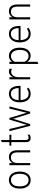

<svg xmlns="http://www.w3.org/2000/svg" viewBox="1860 -2622 965 4726"><g transform="rotate(-90 2343.0 -259.5)"><path d="M273 12Q175.5 12 119.2 -59.8Q63 -131.5 63 -255Q63 -337 88.8 -397.2Q114.5 -457.5 161.5 -490.2Q208.5 -523 273 -523Q338 -523 385 -490.8Q432 -458.5 457.5 -398.5Q483 -338.5 483 -256Q483 -174 457.2 -113.8Q431.5 -53.5 384.5 -20.8Q337.5 12 273 12ZM273 -39Q346 -39 386.8 -96.2Q427.5 -153.5 427.5 -256Q427.5 -359.5 387 -416Q346.5 -472.5 273 -472.5Q198.5 -472.5 158.5 -416.2Q118.5 -360 118.5 -255Q118.5 -152 159 -95.5Q199.5 -39 273 -39Z M639 0V-511H692V-432.5Q711.5 -475 750 -499Q788.5 -523 836.5 -523Q922 -523 964.5 -469Q1007 -415 1007 -306V0H954V-315.5Q954 -394 922.8 -433.8Q891.5 -473.5 830 -473.5Q762 -473.5 727 -430Q692 -386.5 692 -301.5V0Z M1305.5 12Q1257 12 1231.8 -18Q1206.5 -48 1206.5 -106V-463.5H1121V-511H1206.5V-696L1259.5 -722V-511H1388.5V-463.5H1259.5V-119Q1259.5 -76 1273.2 -57.2Q1287 -38.5 1318.5 -38.5Q1355.5 -38.5 1394 -63.5L1388 -9.5Q1370.5 0.5 1348.8 6.2Q1327 12 1305.5 12Z M1607.5 0 1477.5 -511H1530L1621.5 -134Q1624.5 -121.5 1627.5 -108.2Q1630.5 -95 1633 -82Q1636.5 -95.5 1640.2 -108.5Q1644 -121.5 1647.5 -134L1760.5 -511H1802L1915.5 -134Q1919.5 -121 1923 -108Q1926.5 -95 1930 -81.5Q1933 -94.5 1935.8 -107.8Q1938.5 -121 1941.5 -134L2032.5 -511H2085.5L1955 0H1911.5L1801.5 -351.5Q1796.5 -367.5 1791.2 -385.2Q1786 -403 1781 -420Q1776.5 -403 1771.2 -385.2Q1766 -367.5 1761 -351.5L1651 0Z M2398.5 12Q2331.5 12 2284 -21.2Q2236.5 -54.5 2211.2 -114.8Q2186 -175 2186 -256Q2186 -341 2213.2 -400.8Q2240.5 -460.5 2288.2 -491.8Q2336 -523 2398.5 -523Q2454 -523 2497.8 -495.8Q2541.5 -468.5 2566.8 -411.2Q2592 -354 2592 -264Q2592 -258 2591.8 -251Q2591.5 -244 2591 -236.5H2241.5Q2245.5 -178 2262.8 -133Q2280 -88 2313.8 -62.8Q2347.5 -37.5 2401 -37.5Q2431.5 -37.5 2461.8 -48Q2492 -58.5 2518.5 -81.5L2549.5 -45.5Q2522 -20.5 2482.8 -4.2Q2443.5 12 2398.5 12ZM2241.5 -284H2537.5Q2537.5 -336 2522.8 -379.5Q2508 -423 2477.2 -449.2Q2446.5 -475.5 2398.5 -475.5Q2334.5 -475.5 2290.5 -430Q2246.5 -384.5 2241.5 -284Z M2752 0V-511H2805V-416Q2825.5 -467 2861.8 -495Q2898 -523 2945 -523Q2991 -523 3017 -500.5L3008.5 -449Q2994.5 -458.5 2976.8 -463Q2959 -467.5 2939.5 -467.5Q2899.5 -467.5 2869.2 -444.5Q2839 -421.5 2822 -380Q2805 -338.5 2805 -284.5V0Z M3131.5 203V-511H3184.5V-447.5Q3238 -523 3332.5 -523Q3393.5 -523 3438.2 -490.2Q3483 -457.5 3507.8 -397.5Q3532.5 -337.5 3532.5 -256Q3532.5 -173 3507.5 -113Q3482.5 -53 3436.8 -20.5Q3391 12 3327.5 12Q3282 12 3245.5 -9.8Q3209 -31.5 3184.5 -72V177.5ZM3323.5 -39Q3397 -39 3436.8 -95.5Q3476.5 -152 3476.5 -256Q3476.5 -356 3435.2 -414.2Q3394 -472.5 3323.5 -472.5Q3280.5 -472.5 3243.5 -449Q3206.5 -425.5 3184.5 -384V-135.5Q3210 -89 3246 -64Q3282 -39 3323.5 -39Z M3874 12Q3807 12 3759.5 -21.2Q3712 -54.5 3686.8 -114.8Q3661.5 -175 3661.5 -256Q3661.5 -341 3688.8 -400.8Q3716 -460.5 3763.8 -491.8Q3811.5 -523 3874 -523Q3929.5 -523 3973.2 -495.8Q4017 -468.5 4042.2 -411.2Q4067.5 -354 4067.5 -264Q4067.5 -258 4067.2 -251Q4067 -244 4066.5 -236.5H3717Q3721 -178 3738.2 -133Q3755.5 -88 3789.2 -62.8Q3823 -37.5 3876.5 -37.5Q3907 -37.5 3937.2 -48Q3967.5 -58.5 3994 -81.5L4025 -45.5Q3997.5 -20.5 3958.2 -4.2Q3919 12 3874 12ZM3717 -284H4013Q4013 -336 3998.2 -379.5Q3983.5 -423 3952.8 -449.2Q3922 -475.5 3874 -475.5Q3810 -475.5 3766 -430Q3722 -384.5 3717 -284Z M4227.5 0V-511H4280.5V-432.5Q4300 -475 4338.5 -499Q4377 -523 4425 -523Q4510.5 -523 4553 -469Q4595.5 -415 4595.5 -306V0H4542.5V-315.5Q4542.5 -394 4511.2 -433.8Q4480 -473.5 4418.5 -473.5Q4350.5 -473.5 4315.5 -430Q4280.5 -386.5 4280.5 -301.5V0Z"/></g></svg>

Font: Overpass ExtraLight
Style: Regular
Weight: 250
Designer: Delve Withrington, Dave Bailey, Thomas Jockin
Foundry: Delve Fonts LLC
Version: Version 4.000